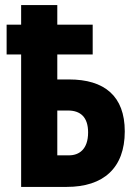

<svg xmlns="http://www.w3.org/2000/svg" viewBox="-20 -734 540 754"><path d="M63 0H242C386 0 470 -74 470 -218C470 -357 390 -422 251 -422H205V-520H344V-637H205V-714H63V-637H6V-520H63ZM251 -124H205V-300H247C296 -300 326 -274 326 -214C326 -147 290 -124 251 -124Z"/></svg>

Font: Noto Sans Mono ExtraCondensed ExtraBold
Style: Regular
Weight: 800
Width: 2
Designer: Monotype Design Team
Foundry: Monotype Imaging Inc.
Version: Version 2.014